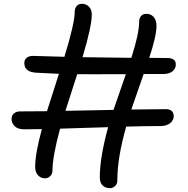

<svg xmlns="http://www.w3.org/2000/svg" viewBox="-20 -834 990 1010"><path d="M106.9 -153.8Q72.8 -153.8 56.2 -171.1Q39.6 -188.5 41 -210.9Q41.5 -228 54.2 -238Q66.9 -248 85.9 -248Q108.4 -248 155.8 -248.5Q203.1 -249 227.1 -249Q240.2 -291 290 -445.8Q271 -446.3 175.8 -451.2Q107.9 -453.6 107.9 -502Q107.9 -520 120.1 -530Q132.3 -540 153.8 -540Q168.9 -540 318.8 -535.2Q372.1 -708.5 373 -770Q373 -789.6 382.8 -801.5Q392.6 -813.5 411.1 -814Q433.6 -814 448.2 -798.3Q462.9 -782.7 462.9 -757.8Q462.9 -695.8 414.1 -533.2Q596.7 -530.3 670.9 -529.8Q711.9 -657.2 711.9 -717.8Q711.9 -736.8 721.2 -748.8Q730.5 -760.7 749 -761.2Q772 -762.2 787.6 -745.6Q803.2 -729 803.2 -696.8Q803.2 -645.5 765.1 -529.8Q795.9 -528.8 860.8 -528.8Q903.3 -528.8 904.8 -497.1Q905.8 -474.6 888.4 -459.7Q871.1 -444.8 841.8 -444.8H735.8Q726.1 -416.5 704.1 -354Q682.1 -291.5 670.9 -257.8Q794.9 -259.8 852.1 -259.8Q892.6 -259.8 894 -223.1Q894 -202.6 876 -187Q857.9 -171.4 826.2 -170.9Q738.3 -170.9 644 -168Q597.2 -5.9 597.2 116.2Q597.2 133.8 584.7 145.3Q572.3 156.7 556.2 155.8Q532.7 154.8 518.8 140.4Q504.9 126 504.9 99.1Q504.9 -4.9 548.8 -165Q505.4 -164.1 420.7 -161.1Q335.9 -158.2 295.9 -157.2Q255.9 -8.8 255.9 64Q255.9 81.1 243.9 92.8Q231.9 104.5 214.8 104Q193.4 103 179.2 87.2Q165 71.3 165 43Q165 -25.4 200.2 -154.8Q167 -153.8 106.9 -153.8ZM386.2 -443.8Q359.4 -362.8 324.2 -251Q491.2 -254.9 577.1 -255.9Q586.9 -285.6 642.1 -443.8Q612.3 -443.8 560.1 -443.6Q507.8 -443.4 465.6 -443.4Q423.3 -443.4 386.2 -443.8Z"/></svg>

Font: Shantell Sans Normal
Style: Regular
Weight: 400
Designer: Stephen Nixon, Anya Danilova, Shantell Martin
Foundry: Arrow Type
Version: Version 1.006;[559af2be0]